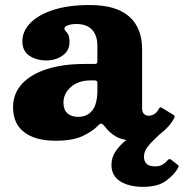

<svg xmlns="http://www.w3.org/2000/svg" viewBox="-20 -550 731 764"><path d="M32 -123Q32 -177.5 67.2 -216Q102.5 -254.5 166.5 -275Q230.5 -295.5 316.5 -295.5H354.5Q363 -295.5 365.2 -297.5Q367.5 -299.5 367.5 -308.5V-367Q367.5 -409 346.2 -431.8Q325 -454.5 284 -454.5Q265 -454.5 250.8 -449.5Q236.5 -444.5 236.5 -437Q236.5 -430.5 241.5 -426Q246.5 -421.5 251.5 -412.5Q256.5 -403.5 256.5 -382Q256.5 -348.5 229 -329Q201.5 -309.5 165 -309.5Q125 -309.5 97 -328.2Q69 -347 69 -385.5Q69 -425.5 100.5 -458.2Q132 -491 192 -510.5Q252 -530 337 -530Q442 -530 493.8 -484.5Q545.5 -439 545.5 -353.5V-118.5Q545.5 -103.5 553.2 -96.5Q561 -89.5 571.5 -89.5Q582 -89.5 592.5 -95Q603 -100.5 612.5 -117.5Q617.5 -126.5 624 -121L670.5 -92.5Q677.5 -88.5 673.5 -80.5Q656 -47 619.5 -18.5Q583 10 525.5 10H525Q471 10 443.2 -5.8Q415.5 -21.5 398.5 -45Q389 -57 383.5 -57.8Q378 -58.5 370 -50Q348.5 -27.5 309 -8.8Q269.5 10 201.5 10Q121 10 76.5 -23.8Q32 -57.5 32 -123ZM232.5 -141.5Q232.5 -113.5 248.2 -99.2Q264 -85 290.5 -85Q327.5 -85 347.5 -110.8Q367.5 -136.5 367.5 -191V-220Q367.5 -230 357.5 -230H340.5Q292 -230 262.2 -203.8Q232.5 -177.5 232.5 -141.5ZM549.5 193.5Q493.5 193.5 458.5 171.5Q423.5 149.5 423.5 106.5Q423.5 77 439.5 53Q455.5 29 480 9Q504.5 -11 530.5 -27.2Q556.5 -43.5 576.5 -57Q585 -62.5 596.5 -58.2Q608 -54 611.5 -51Q623 -41.5 626.8 -36.8Q630.5 -32 624.5 -25.5Q613 -12.5 596 3Q579 18.5 566 36Q553 53.5 553 74Q553 112 597 112Q615 112 626.8 105Q638.5 98 646 88.5Q654 79.5 660.5 85L686 105Q691 108 691 110.5Q691 113 688 119Q673 146 640.2 169.8Q607.5 193.5 549.5 193.5Z"/></svg>

Font: Besley* Heavy
Style: Regular
Weight: 800
Designer: Owen Earl
Foundry: indestructible type*
Version: Version 3.000; ttfautohint (v1.8.3)